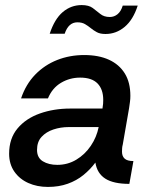

<svg xmlns="http://www.w3.org/2000/svg" viewBox="-20 -725 596 757"><path d="M169 12Q126 12 91.5 -3.5Q57 -19 36.5 -48.5Q16 -78 16 -119Q16 -179 49 -218.5Q82 -258 137 -277.5Q192 -297 257 -297H384Q386 -308 386.5 -316Q387 -324 387 -331Q387 -373 364.5 -396Q342 -419 296 -419Q255 -419 220.5 -398.5Q186 -378 169 -337H63Q82 -393 119 -431Q156 -469 205.5 -488.5Q255 -508 312 -508Q369 -508 409.5 -489.5Q450 -471 472 -435.5Q494 -400 494 -347Q494 -335 492.5 -324Q491 -313 489 -299L464 -155Q462 -148 461.5 -140.5Q461 -133 461 -127Q461 -109 471.5 -99.5Q482 -90 506 -90L490 0Q428 0 395.5 -20.5Q363 -41 356 -84Q336 -57 309 -35Q282 -13 247 -0.5Q212 12 169 12ZM206 -75Q247 -75 281 -95.5Q315 -116 338 -150Q361 -184 369 -224H251Q219 -224 190.5 -214.5Q162 -205 144 -185.5Q126 -166 126 -134Q126 -103 149 -89Q172 -75 206 -75ZM396 -591Q375 -591 362 -598Q349 -605 338 -614Q327 -623 315 -630Q303 -637 285 -637Q250 -637 235 -592H176Q195 -650 227.5 -677.5Q260 -705 302 -705Q330 -705 345.5 -693.5Q361 -682 375.5 -670Q390 -658 413 -658Q430 -658 443.5 -669Q457 -680 464 -703H523Q505 -647 471.5 -619Q438 -591 396 -591Z"/></svg>

Font: Rethink Sans Medium
Style: Italic
Weight: 500
Italic angle: -10°
Designer: The Rethink Sans project authors (Hans Thiessen). DM Sans designed by Colophon Foundry.
Foundry: Rethink Communications LLC
Version: Version 1.001